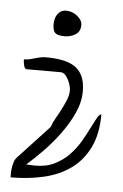

<svg xmlns="http://www.w3.org/2000/svg" viewBox="-45 -584 397 622"><g transform="rotate(5 153.5 -273.0)"><path d="M127.9 -169.9Q132.8 -184.6 141.6 -199.7Q150.4 -214.8 158.7 -231Q167 -247.1 173.3 -262.7Q179.7 -278.3 179.7 -293.9Q179.7 -299.8 177.2 -309.1Q174.8 -318.4 170.4 -327.1Q166 -335.9 159.7 -342.8Q153.3 -349.6 144.5 -349.6H34.2Q30.3 -349.6 27.8 -354Q25.4 -358.4 24.4 -364.3Q22.5 -372.1 22.5 -380.9Q33.2 -380.9 41.5 -382.8Q49.8 -384.8 57.6 -387.2Q65.4 -389.6 74.2 -391.6Q83 -393.6 92.8 -393.6Q120.1 -393.6 143.6 -389.6Q167 -385.7 184.6 -375Q202.1 -364.3 211.9 -344.7Q221.7 -325.2 221.7 -293.9Q221.7 -258.8 205.1 -222.7Q188.5 -186.5 163.6 -152.8Q138.7 -119.1 110.8 -90.8Q83 -62.5 59.6 -42Q61.5 -42 65.4 -42Q69.3 -42 74.7 -41.5Q80.1 -41 84.5 -41Q88.9 -41 89.8 -41Q126 -41 152.8 -54.7Q179.7 -68.4 199.2 -88.9Q218.8 -109.4 232.4 -132.8Q246.1 -156.2 256.3 -176.8Q266.6 -197.3 273.9 -210.9Q281.2 -224.6 288.1 -224.6Q288.1 -161.1 266.6 -117.2Q245.1 -73.2 208 -46.4Q170.9 -19.5 120.6 -7.8Q70.3 3.9 12.7 3.9Q12.7 -1 12.7 -9.8Q12.7 -18.6 14.2 -27.3Q15.6 -36.1 18.1 -44.9Q20.5 -53.7 25.4 -59.6ZM108.4 -502.9Q108.4 -510.7 110.4 -519Q112.3 -527.3 116.7 -534.2Q121.1 -541 128.4 -545.4Q135.7 -549.8 145.5 -549.8Q155.3 -549.8 164.6 -546.4Q173.8 -543 181.2 -537.1Q188.5 -531.2 193.4 -523.9Q198.2 -516.6 198.2 -507.8Q198.2 -486.3 182.6 -476.6Q167 -466.8 147.5 -466.8Q125 -466.8 116.7 -474.1Q108.4 -481.4 108.4 -502.9Z"/></g></svg>

Font: Zeyada
Style: Regular
Weight: 400
Version: Version 1.002 2010